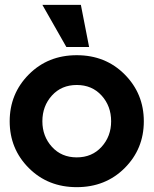

<svg xmlns="http://www.w3.org/2000/svg" viewBox="-20 -760 634 793"><path d="M254 -566 155 -740H314L348 -566ZM495 -66Q416 13 297 13Q178 13 99 -66Q20 -145 20 -259Q20 -373 99 -452.5Q178 -532 297 -532Q416 -532 495 -452.5Q574 -373 574 -259Q574 -145 495 -66ZM439 -259Q439 -322 399.5 -365.5Q360 -409 297 -409Q234 -409 194.5 -365.5Q155 -322 155 -259Q155 -197 194.5 -153.5Q234 -110 297 -110Q360 -110 399.5 -153.5Q439 -197 439 -259Z"/></svg>

Font: Cal Sans
Style: Regular
Weight: 400
Designer: Designer Mark Davis DBA MarkFonts
Foundry: Designer Mark Davis DBA MarkFonts
Version: Version 1.000